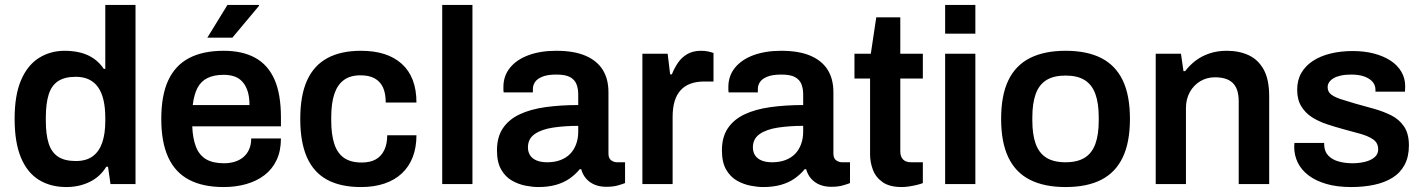

<svg xmlns="http://www.w3.org/2000/svg" viewBox="-20 -743 5745 775"><path d="M248 12Q184 12 137 -17Q90 -46 64.5 -107Q39 -168 39 -264Q39 -359 65 -419.5Q91 -480 137 -509Q183 -538 241 -538Q277 -538 307 -530Q337 -522 360 -505.5Q383 -489 399 -465H405V-723H527V0H426L416 -70H409Q384 -29 341.5 -8.5Q299 12 248 12ZM286 -93Q328 -93 354 -112Q380 -131 392.5 -167Q405 -203 405 -255V-268Q405 -307 398 -338Q391 -369 376.5 -390Q362 -411 339.5 -422Q317 -433 286 -433Q241 -433 214.5 -415.5Q188 -398 176.5 -361.5Q165 -325 165 -269V-255Q165 -200 176.5 -164Q188 -128 214.5 -110.5Q241 -93 286 -93Z M883 12Q799 12 743 -17.5Q687 -47 659 -108Q631 -169 631 -263Q631 -358 659 -418.5Q687 -479 743 -508.5Q799 -538 883 -538Q959 -538 1010.5 -509.5Q1062 -481 1088 -422Q1114 -363 1114 -269V-233H756Q758 -184 771 -150.5Q784 -117 811.5 -100.5Q839 -84 884 -84Q907 -84 927 -90Q947 -96 962 -108.5Q977 -121 985.5 -140Q994 -159 994 -184H1114Q1114 -134 1096.5 -97Q1079 -60 1047.5 -36Q1016 -12 974 0Q932 12 883 12ZM758 -319H987Q987 -352 979.5 -375Q972 -398 958.5 -413Q945 -428 926 -434.5Q907 -441 883 -441Q844 -441 817.5 -428Q791 -415 777 -388Q763 -361 758 -319ZM817 -591 898 -723H1025L1026 -720L918 -591Z M1437 12Q1355 12 1300.5 -17.5Q1246 -47 1219 -108Q1192 -169 1192 -263Q1192 -358 1219.5 -418.5Q1247 -479 1301.5 -508.5Q1356 -538 1437 -538Q1490 -538 1531 -525Q1572 -512 1601.5 -485.5Q1631 -459 1646 -420Q1661 -381 1661 -329H1537Q1537 -366 1526 -390Q1515 -414 1492.5 -426.5Q1470 -439 1435 -439Q1394 -439 1368 -420Q1342 -401 1329.5 -363.5Q1317 -326 1317 -269V-256Q1317 -200 1329.5 -162Q1342 -124 1369 -105.5Q1396 -87 1440 -87Q1474 -87 1496.5 -99.5Q1519 -112 1531 -137Q1543 -162 1543 -197H1661Q1661 -148 1646 -109Q1631 -70 1602 -43Q1573 -16 1531.5 -2Q1490 12 1437 12Z M1765 0V-723H1887V0Z M2152 12Q2130 12 2101.5 6.5Q2073 1 2046.5 -14Q2020 -29 2003 -58.5Q1986 -88 1986 -136Q1986 -190 2010 -225.5Q2034 -261 2077.5 -281.5Q2121 -302 2181.5 -310.5Q2242 -319 2314 -319V-362Q2314 -385 2307 -403Q2300 -421 2281.5 -431.5Q2263 -442 2226 -442Q2189 -442 2168 -433Q2147 -424 2139 -411Q2131 -398 2131 -384V-370H2013Q2012 -375 2012 -380Q2012 -385 2012 -392Q2012 -437 2039 -470Q2066 -503 2114 -520.5Q2162 -538 2225 -538Q2297 -538 2343.5 -518Q2390 -498 2413 -461Q2436 -424 2436 -371V-123Q2436 -104 2447 -96Q2458 -88 2471 -88H2503V-4Q2493 0 2474 5.5Q2455 11 2427 11Q2401 11 2380.5 2.5Q2360 -6 2346 -22Q2332 -38 2326 -60H2320Q2303 -39 2279.5 -22.5Q2256 -6 2224.5 3Q2193 12 2152 12ZM2189 -88Q2219 -88 2242.5 -97Q2266 -106 2281.5 -122Q2297 -138 2305.5 -161Q2314 -184 2314 -211V-235Q2259 -235 2212.5 -228Q2166 -221 2138.5 -202Q2111 -183 2111 -148Q2111 -130 2119.5 -116.5Q2128 -103 2145.5 -95.5Q2163 -88 2189 -88Z M2573 0V-526H2675L2685 -443H2692Q2702 -468 2716.5 -489.5Q2731 -511 2754 -524.5Q2777 -538 2810 -538Q2826 -538 2839.5 -535Q2853 -532 2860 -529V-414H2823Q2792 -414 2768 -405.5Q2744 -397 2727.5 -379Q2711 -361 2703 -334Q2695 -307 2695 -271V0Z M3060 12Q3038 12 3009.5 6.5Q2981 1 2954.5 -14Q2928 -29 2911 -58.5Q2894 -88 2894 -136Q2894 -190 2918 -225.5Q2942 -261 2985.5 -281.5Q3029 -302 3089.5 -310.5Q3150 -319 3222 -319V-362Q3222 -385 3215 -403Q3208 -421 3189.5 -431.5Q3171 -442 3134 -442Q3097 -442 3076 -433Q3055 -424 3047 -411Q3039 -398 3039 -384V-370H2921Q2920 -375 2920 -380Q2920 -385 2920 -392Q2920 -437 2947 -470Q2974 -503 3022 -520.5Q3070 -538 3133 -538Q3205 -538 3251.5 -518Q3298 -498 3321 -461Q3344 -424 3344 -371V-123Q3344 -104 3355 -96Q3366 -88 3379 -88H3411V-4Q3401 0 3382 5.5Q3363 11 3335 11Q3309 11 3288.5 2.5Q3268 -6 3254 -22Q3240 -38 3234 -60H3228Q3211 -39 3187.5 -22.5Q3164 -6 3132.5 3Q3101 12 3060 12ZM3097 -88Q3127 -88 3150.5 -97Q3174 -106 3189.5 -122Q3205 -138 3213.5 -161Q3222 -184 3222 -211V-235Q3167 -235 3120.5 -228Q3074 -221 3046.5 -202Q3019 -183 3019 -148Q3019 -130 3027.5 -116.5Q3036 -103 3053.5 -95.5Q3071 -88 3097 -88Z M3620 12Q3571 12 3543 -7.5Q3515 -27 3503.5 -57.5Q3492 -88 3492 -120V-426H3429V-526H3495L3517 -673H3614V-526H3705V-426H3614V-132Q3614 -111 3625 -99.5Q3636 -88 3658 -88H3705V-4Q3695 0 3680.5 3.5Q3666 7 3650 9.5Q3634 12 3620 12Z M3795 -607V-723H3917V-607ZM3795 0V-526H3917V0Z M4281 12Q4195 12 4137 -17.5Q4079 -47 4050 -108Q4021 -169 4021 -263Q4021 -358 4050 -418.5Q4079 -479 4137 -508.5Q4195 -538 4281 -538Q4368 -538 4425.5 -508.5Q4483 -479 4512 -418.5Q4541 -358 4541 -263Q4541 -169 4512 -108Q4483 -47 4425.5 -17.5Q4368 12 4281 12ZM4281 -88Q4329 -88 4358.5 -106.5Q4388 -125 4401.5 -162.5Q4415 -200 4415 -256V-270Q4415 -326 4401.5 -363.5Q4388 -401 4358.5 -419.5Q4329 -438 4281 -438Q4233 -438 4203.5 -419.5Q4174 -401 4160.5 -363.5Q4147 -326 4147 -270V-256Q4147 -200 4160.5 -162.5Q4174 -125 4203.5 -106.5Q4233 -88 4281 -88Z M4645 0V-526H4747L4757 -456H4764Q4782 -480 4806.5 -498.5Q4831 -517 4862.5 -527.5Q4894 -538 4932 -538Q4982 -538 5020.5 -520Q5059 -502 5081 -462Q5103 -422 5103 -355V0H4980V-333Q4980 -361 4973.5 -379.5Q4967 -398 4954.5 -409.5Q4942 -421 4924 -426Q4906 -431 4884 -431Q4851 -431 4824.5 -415Q4798 -399 4782.5 -371Q4767 -343 4767 -306V0Z M5434 12Q5377 12 5334 -0.5Q5291 -13 5262 -35Q5233 -57 5218.5 -86.5Q5204 -116 5204 -151Q5204 -156 5204.5 -160Q5205 -164 5205 -166H5325Q5325 -164 5325 -162Q5325 -160 5325 -158Q5326 -131 5342 -114.5Q5358 -98 5384 -91Q5410 -84 5439 -84Q5465 -84 5488.5 -89.5Q5512 -95 5527.5 -107.5Q5543 -120 5543 -140Q5543 -166 5523 -180Q5503 -194 5470.5 -203Q5438 -212 5401 -222Q5368 -231 5335 -242Q5302 -253 5275.5 -270Q5249 -287 5232.5 -314Q5216 -341 5216 -381Q5216 -420 5233 -449Q5250 -478 5280 -497.5Q5310 -517 5351 -527Q5392 -537 5440 -537Q5487 -537 5525.5 -527Q5564 -517 5592.5 -498.5Q5621 -480 5636.5 -453.5Q5652 -427 5652 -395Q5652 -388 5651.5 -381Q5651 -374 5651 -373H5532V-380Q5532 -399 5520.5 -412.5Q5509 -426 5487.5 -434Q5466 -442 5434 -442Q5410 -442 5392 -438Q5374 -434 5362.5 -427Q5351 -420 5345 -411Q5339 -402 5339 -391Q5339 -372 5354 -361Q5369 -350 5394.5 -342Q5420 -334 5450 -325Q5486 -315 5524 -304.5Q5562 -294 5594.5 -278Q5627 -262 5647 -233Q5667 -204 5667 -156Q5667 -110 5649.5 -77.5Q5632 -45 5600.5 -25.5Q5569 -6 5526.5 3Q5484 12 5434 12Z"/></svg>

Font: Archivo SemiBold
Style: Regular
Weight: 600
Designer: Hector Gatti
Foundry: Omnibus-Type
Version: Version 2.001